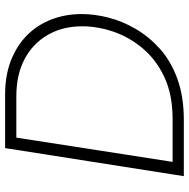

<svg xmlns="http://www.w3.org/2000/svg" viewBox="-14 -726 740 752"><g transform="rotate(-90 356.0 -350.0)"><path d="M42 0 152 -700H361Q437 -700 495.5 -677Q554 -654 594.5 -613.5Q635 -573 656 -518Q677 -463 677 -400Q677 -350 663 -295Q649 -240 618.5 -188Q588 -136 540 -93Q492 -50 422.5 -25Q353 0 262 0ZM98 -44H266Q361 -44 429.5 -76Q498 -108 542.5 -161Q587 -214 608 -276Q629 -338 629 -398Q629 -475 595 -533.5Q561 -592 500 -624Q439 -656 355 -656H193Z"/></g></svg>

Font: MuseoModerno ExtraLight
Style: Italic
Weight: 250
Italic angle: -9°
Designer: Pablo Cosgaya, Héctor Gatti, Marcela Romero, and the Authors of The MuseoModerno Project.
Foundry: Omnibus-Type Team
Version: Version 1.003